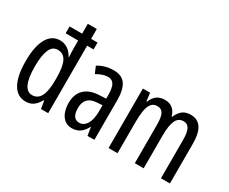

<svg xmlns="http://www.w3.org/2000/svg" viewBox="-115 -1126 1791 1501"><g transform="rotate(30 780.0 -375.0)"><path d="M199 10Q122 10 82 -61Q42 -132 42 -265Q42 -398 82 -469Q122 -540 196 -540Q233 -540 264.5 -519.5Q296 -499 316 -461H320Q317 -505 317 -535V-609H204V-671H317V-760H398V-671H456V-609H398V0H333L322 -69H316Q294 -29 266 -9.5Q238 10 199 10ZM218 -59Q267 -59 292 -105.5Q317 -152 317 -250V-270Q317 -372 293 -419.5Q269 -467 216 -467Q169 -467 147 -415.5Q125 -364 125 -264Q125 -59 218 -59Z M675 -547Q751 -547 783 -499Q815 -451 815 -362V0H753L741 -74H739Q697 10 616 10Q575 10 548 -12.5Q521 -35 508.5 -71.5Q496 -108 496 -150Q496 -230 542 -274Q588 -318 673 -322L734 -325V-360Q734 -422 717 -451Q700 -480 662 -480Q618 -480 561 -447L535 -508Q598 -547 675 -547ZM687 -263Q579 -257 579 -152Q579 -103 596 -79.5Q613 -56 644 -56Q686 -56 710.5 -97.5Q735 -139 735 -212V-266Z M1371 -547Q1497 -547 1497 -360V0H1416V-345Q1416 -415 1399 -445Q1382 -475 1348 -475Q1300 -475 1280 -429.5Q1260 -384 1260 -296V0H1180V-348Q1180 -417 1163.5 -446Q1147 -475 1112 -475Q1076 -475 1057 -450.5Q1038 -426 1031 -382Q1024 -338 1024 -281V0H943V-537H1008L1017 -464H1022Q1054 -547 1137 -547Q1183 -547 1210 -523Q1237 -499 1246 -461H1252Q1271 -505 1299 -526Q1327 -547 1371 -547Z"/></g></svg>

Font: Noto Sans Bengali UI ExtraCondensed
Style: Regular
Weight: 400
Width: 2
Designer: Jelle Bosma - Monotype Design Team
Foundry: Monotype Imaging Inc.
Version: Version 2.003; ttfautohint (v1.8.4.7-5d5b)